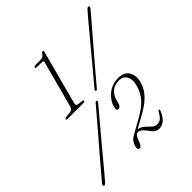

<svg xmlns="http://www.w3.org/2000/svg" viewBox="-195 -850 1005 1005"><g transform="rotate(-45 307.5 -348.0)"><path d="M191.5 -673.5Q184.5 -673.5 186.5 -680Q188.5 -686 195 -686L237 -686.5Q246 -686.5 252 -690Q258 -693.5 265.5 -704.5Q270 -711 275 -711Q281.5 -711 279.5 -702L199.5 -401Q195.5 -386.5 208 -384L241 -380Q246 -378.5 245 -373.5Q243 -368 237.5 -368H115.5Q108 -368 109.5 -374.5Q110.5 -379 120.5 -380.5L154 -384Q167.5 -386.5 172 -401.5L241.5 -661Q244.5 -673 233 -673ZM339 -373.5Q330 -362.5 325.5 -367.5Q320 -371 329 -381Q351.5 -407.5 383 -445.5Q414.5 -483.5 449 -524.5Q483.5 -565.5 514.2 -602.8Q545 -640 567 -666Q589 -692 595 -698.5Q605.5 -710.5 613 -706Q618.5 -700.5 607.5 -688.5Q602 -681.5 580.2 -656Q558.5 -630.5 526.8 -593.8Q495 -557 460 -516Q425 -475 393 -437.5Q361 -400 339 -373.5ZM278.5 -321Q285.5 -331.5 292 -327.5Q297.5 -323 288.5 -313Q267 -287.5 235.5 -250Q204 -212.5 169.2 -171Q134.5 -129.5 103 -91.5Q71.5 -53.5 49.2 -27.2Q27 -1 21 6Q10 18.5 3.5 13Q-3 8.5 8 -4.5Q13.5 -11 35.8 -37.2Q58 -63.5 90.2 -101Q122.5 -138.5 157.8 -179.8Q193 -221 225 -258.2Q257 -295.5 278.5 -321ZM266.5 -16.5Q274.5 -47.5 302 -62.5L376.5 -104Q429.5 -133 456.8 -162.5Q484 -192 495.5 -234Q506.5 -274 493 -297.2Q479.5 -320.5 451.5 -320.5Q417.5 -320.5 396.8 -303.5Q376 -286.5 369 -259.5L364 -240.5Q357.5 -216 341.5 -216Q327 -216 334 -242Q343 -277 376.2 -304.8Q409.5 -332.5 456 -332.5Q499.5 -332.5 516.8 -303.5Q534 -274.5 523 -233Q512 -193 481 -161.8Q450 -130.5 384.5 -96L337.5 -70Q357 -68 371.8 -54.8Q386.5 -41.5 399.8 -28.8Q413 -16 429 -16Q445.5 -16 456.8 -25.2Q468 -34.5 482 -59Q485.5 -64.5 490 -63.5Q494.5 -62 491.5 -55.5Q477 -20.5 459.2 -6.2Q441.5 8 421.5 8Q405.5 8 394.2 -0.2Q383 -8.5 367.5 -31.5Q347 -59 329 -59Q309.5 -59 296.5 -15.5Q288.5 7.5 274.5 7.5Q260 7.5 266.5 -16.5Z"/></g></svg>

Font: Fraunces 144pt S050 Thin
Style: Italic
Weight: 100
Italic angle: -16°
Version: Version 1.000; ttfautohint (v1.8.3)